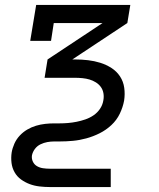

<svg xmlns="http://www.w3.org/2000/svg" viewBox="-20 -550 640 775"><path d="M181 205Q160 205 139 202.5Q118 200 99.5 193Q81 186 65 174.5Q49 163 39 145.5Q29 128 26.5 107.5Q24 87 27 66Q30 48 38 30Q46 12 59.5 -2.5Q73 -17 90 -27Q107 -37 125.5 -42.5Q144 -48 162.5 -50Q181 -52 199 -52H220Q237 -52 254.5 -53.5Q272 -55 289.5 -58.5Q307 -62 324.5 -68Q342 -74 357.5 -84.5Q373 -95 383.5 -110.5Q394 -126 397 -144Q397 -144 397 -144Q397 -144 397 -144Q400 -159 397.5 -173.5Q395 -188 387 -199Q379 -210 367 -217.5Q355 -225 341.5 -229Q328 -233 313 -234.5Q298 -236 283 -236H160L172 -310L394 -457H197L186 -385H102L126 -530H506L494 -457L272 -310H283Q310 -310 335.5 -307Q361 -304 385 -296.5Q409 -289 430 -275.5Q451 -262 464.5 -241.5Q478 -221 481.5 -195.5Q485 -170 481 -144H439H481Q481 -144 481 -144Q481 -144 481 -144Q476 -117 463.5 -91Q451 -65 429.5 -45Q408 -25 382 -12Q356 1 328.5 8.5Q301 16 274 18.5Q247 21 220 21H199Q185 21 171 23.5Q157 26 143.5 32.5Q130 39 121 51Q112 63 109 77Q107 90 112.5 102Q118 114 129 120.5Q140 127 153.5 129Q167 131 181 131H427V205Z"/></svg>

Font: Iosevka Slab Extended Oblique
Style: Regular
Weight: 400
Width: 7
Italic angle: -9°
Monospace: yes
Designer: Belleve Invis
Foundry: Belleve Invis
Version: Version 11.1.0; ttfautohint (v1.8.3)